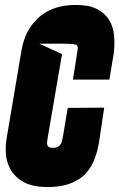

<svg xmlns="http://www.w3.org/2000/svg" viewBox="-20 -737 481 774"><path d="M292 -530Q298 -555 282.5 -558Q267 -561 230 -561H138L230 -519L173 -186Q172 -178 170.5 -170Q169 -162 170 -155.5Q171 -149 176 -145Q181 -141 193 -141Q206 -141 213.5 -145.5Q221 -150 225 -156.5Q229 -163 230.5 -171.5Q232 -180 234 -188L253 -302L400 -303L381 -175Q366 -70 314 -26.5Q262 17 174 17Q109 17 73.5 -4Q38 -25 21.5 -55.5Q5 -86 3.5 -120.5Q2 -155 7 -181L67 -536Q76 -587 102 -627Q113 -644 129 -660Q145 -676 167.5 -689Q190 -702 219 -709.5Q248 -717 286 -717Q338 -717 370 -701Q402 -685 419 -658Q436 -631 439.5 -596.5Q443 -562 439 -525L421 -416H274Z"/></svg>

Font: Relentless
Style: Condensed Bold Italic
Weight: 700
Width: 3
Italic angle: -7°
Designer: Sparks studio
Foundry: Sparks Studio
Version: Version 1.101